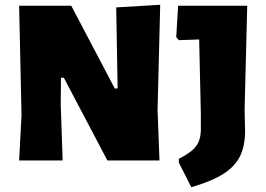

<svg xmlns="http://www.w3.org/2000/svg" viewBox="-20 -671 1112 803"><path d="M639 -211 647 0H429L247 -346H235L234 -234L242 0H60L70 -190L60 -647H278L460 -301H472L466 -640L650 -651ZM1003 -213 1005 -124Q1005 -61 984 -18Q963 25 914.5 56Q866 87 780 112L728 9V-7Q779 -32 799.5 -59Q820 -86 820 -130V-193L813 -506L728 -503L717 -516L725 -647H1014Z"/></svg>

Font: Luna Sans Black
Style: Regular
Weight: 900
Designer: Juan Pablo del Peral
Foundry: Huerta Tipografica
Version: Version 2.001; ttfautohint (v1.5)